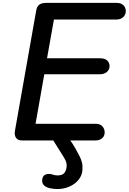

<svg xmlns="http://www.w3.org/2000/svg" viewBox="-20 -948 869 1296"><path d="M128.5 0Q99.5 0 87.8 -18.2Q76 -36.5 80.5 -63L224.5 -877.5Q229.5 -905 245.5 -916.8Q261.5 -928.5 292.5 -928.5H767.5Q797 -928.5 813 -912.8Q829 -897 829 -873.5Q829 -848.5 811.5 -832.2Q794 -816 764 -816H344L297.5 -554.5H657.5Q686.5 -554.5 703 -540Q719.5 -525.5 719.5 -501Q719.5 -478 701.2 -462.2Q683 -446.5 652 -446.5H279L220 -112.5H625.5Q656.5 -112.5 671.5 -94.8Q686.5 -77 686.5 -54.5Q686.5 -29.5 669.5 -14.8Q652.5 0 623.5 0ZM368.5 328Q342.5 328 318.8 323Q295 318 279.8 305.5Q264.5 293 264.5 271.5Q265 246 278.2 235.8Q291.5 225.5 310.5 226Q327.5 226.5 339 231.2Q350.5 236 368.5 236Q402.5 236 415 218.5Q427.5 201 429.5 178.5Q432 154.5 422.2 134.8Q412.5 115 401 97.5Q384 69.5 365.2 40.8Q346.5 12 331 -14Q320 -32.5 333.5 -47.8Q347 -63 365 -63Q384 -63 395.8 -57.5Q407.5 -52 420.5 -39.5Q434.5 -25 447.2 -9Q460 7 470.5 23.5Q481 40 490 56Q504.5 82.5 515.8 103.8Q527 125 532.8 147.2Q538.5 169.5 536.5 198.5Q534 237 510 266Q486 295 448.5 311.5Q411 328 368.5 328Z"/></svg>

Font: Edu AU VIC WA NT Pre SemiBold
Style: Regular
Weight: 600
Designer: Tina and Corey Anderson, Eben Sorkin, Mirko Velimirovic
Foundry: Google for Education
Version: Version 1.001